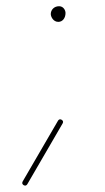

<svg xmlns="http://www.w3.org/2000/svg" viewBox="-20 -492 333 611"><path d="M141.6 -447.3C141.6 -439 149.4 -422.4 165.5 -422.4C179.2 -422.4 188.5 -434.6 188.5 -450.7C188.5 -459 182.1 -472.2 168 -472.2C151.9 -472.2 141.6 -460.4 141.6 -447.3ZM55.2 97.2C57.1 98.1 58.6 98.6 60.1 98.6C62.5 98.6 64.9 97.2 66.9 94.2L179.2 -99.1C180.2 -101.1 180.7 -102.5 180.7 -104C180.7 -106.4 179.2 -108.9 176.3 -110.8C174.3 -111.8 172.9 -112.3 171.4 -112.3C168.9 -112.3 166.5 -110.8 164.6 -107.9L52.2 85.4C51.3 87.4 50.8 88.9 50.8 90.3C50.8 92.8 52.2 95.2 55.2 97.2Z"/></svg>

Font: Mikhak Thin
Style: Regular
Weight: 100
Designer: Amin Abedi
Version: Version 3.2